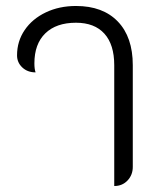

<svg xmlns="http://www.w3.org/2000/svg" viewBox="-20 -613 530 642"><path d="M362 -395Q362 -464 329 -500.5Q296 -537 234 -537Q168 -537 131.5 -501.5Q95 -466 95 -401Q95 -382 99 -371Q72 -371 54.5 -387.5Q37 -404 37 -428Q37 -475 62.5 -512.5Q88 -550 133 -571.5Q178 -593 234 -593Q324 -593 374 -541Q424 -489 424 -395V-55Q424 -28 406.5 -9.5Q389 9 362 9Z"/></svg>

Font: K2D ExtraLight
Style: Regular
Weight: 275
Designer: Katatrad Aksorn Co.,Ltd.
Foundry: Cadson Demak Co.,Ltd.
Version: Version 1.000; ttfautohint (v1.6)